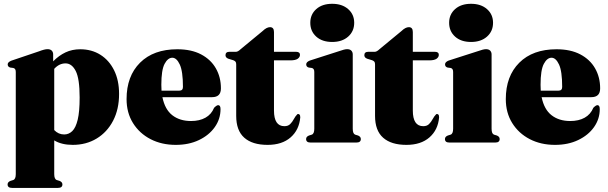

<svg xmlns="http://www.w3.org/2000/svg" viewBox="-20 -732 3122 986"><path d="M253 -452.5V-417Q282.5 -447 316.5 -463Q350.5 -479 392 -479Q450.5 -479 495.5 -450.8Q540.5 -422.5 566 -371Q591.5 -319.5 591.5 -249.5Q591.5 -171 560.8 -112Q530 -53 476.2 -20.5Q422.5 12 353.5 12Q296.5 12 258.5 -11V162Q258.5 188 271.5 192.5L286 197Q300.5 203 300.5 215Q300.5 233 277.5 233H42Q19 233 19 215Q19 203 33.5 197L48 192.5Q61 188 61 162V-362.5Q61 -380.5 48 -383L33 -385Q19.5 -388.5 19.5 -401.5Q19.5 -413 38.5 -420.5L180.5 -468.5Q209 -479.5 224 -479.5Q238.5 -479.5 245.8 -472Q253 -464.5 253 -452.5ZM316.5 -406.5Q284 -406.5 258.5 -378.5V-64Q280 -41.5 309.5 -41.5Q333.5 -41.5 351.2 -58.8Q369 -76 379 -117.2Q389 -158.5 389 -231Q389 -328 369 -367.2Q349 -406.5 316.5 -406.5Z M1114.5 -278Q1114.5 -233 1069 -233H814Q827 -169.5 865.2 -140Q903.5 -110.5 961 -110.5Q1004.5 -110.5 1035 -127.5Q1065.5 -144.5 1079.5 -178.5Q1093 -192 1100.5 -192Q1112.5 -192 1112.5 -171.5Q1112.5 -121 1083 -79.2Q1053.5 -37.5 1001.8 -12.8Q950 12 882.5 12Q810 12 753 -17.5Q696 -47 663 -100Q630 -153 630 -223Q630 -341 699.2 -410Q768.5 -479 890.5 -479Q962.5 -479 1012.5 -452.8Q1062.5 -426.5 1088.5 -381Q1114.5 -335.5 1114.5 -278ZM808.5 -296.5Q808.5 -281 809.5 -266.5H901Q919.5 -266.5 919.5 -285.5Q919.5 -366 903.2 -400.8Q887 -435.5 865 -435.5Q842 -435.5 825.2 -404Q808.5 -372.5 808.5 -296.5Z M1178.5 -422.5 1152.5 -430.5Q1138 -436 1138 -448.5Q1138 -466 1158.5 -466H1192Q1202 -466 1216.5 -480L1328 -572Q1349 -592.5 1366.5 -592.5Q1387 -592.5 1387 -567.5V-466H1500Q1520.5 -466 1520.5 -450.5Q1520.5 -438.5 1508.8 -430.2Q1497 -422 1471 -422H1387V-164.5Q1387 -84 1440.5 -84Q1459.5 -84 1470.2 -94.8Q1481 -105.5 1488.8 -120.2Q1496.5 -135 1507.5 -146Q1513 -148 1517.5 -144.2Q1522 -140.5 1522 -129.5Q1516.5 -65 1472.5 -26.5Q1428.5 12 1354 12Q1276 12 1234.5 -24.8Q1193 -61.5 1193 -137V-401Q1193 -411 1189.5 -415.2Q1186 -419.5 1178.5 -422.5Z M1686 -516.5Q1634.5 -516.5 1604 -544Q1573.5 -571.5 1573.5 -615Q1573.5 -658 1604 -685.2Q1634.5 -712.5 1686 -712.5Q1737 -712.5 1768 -685.2Q1799 -658 1799 -615Q1799 -571.5 1768 -544Q1737 -516.5 1686 -516.5ZM1791.5 -452.5V-71Q1791.5 -45 1804 -40.5L1819 -36Q1833 -30 1833 -18Q1833 0 1810.5 0H1574.5Q1552 0 1552 -18Q1552 -30 1566.5 -36L1581 -40.5Q1594 -45 1594 -71V-362.5Q1594 -380.5 1581 -383L1566 -385Q1552.5 -388.5 1552.5 -401.5Q1552.5 -413.5 1571 -421L1719 -468.5Q1749.5 -479.5 1762.5 -479.5Q1777 -479.5 1784.2 -472Q1791.5 -464.5 1791.5 -452.5Z M1891.5 -422.5 1865.5 -430.5Q1851 -436 1851 -448.5Q1851 -466 1871.5 -466H1905Q1915 -466 1929.5 -480L2041 -572Q2062 -592.5 2079.5 -592.5Q2100 -592.5 2100 -567.5V-466H2213Q2233.5 -466 2233.5 -450.5Q2233.5 -438.5 2221.8 -430.2Q2210 -422 2184 -422H2100V-164.5Q2100 -84 2153.5 -84Q2172.5 -84 2183.2 -94.8Q2194 -105.5 2201.8 -120.2Q2209.5 -135 2220.5 -146Q2226 -148 2230.5 -144.2Q2235 -140.5 2235 -129.5Q2229.5 -65 2185.5 -26.5Q2141.5 12 2067 12Q1989 12 1947.5 -24.8Q1906 -61.5 1906 -137V-401Q1906 -411 1902.5 -415.2Q1899 -419.5 1891.5 -422.5Z M2399 -516.5Q2347.5 -516.5 2317 -544Q2286.5 -571.5 2286.5 -615Q2286.5 -658 2317 -685.2Q2347.5 -712.5 2399 -712.5Q2450 -712.5 2481 -685.2Q2512 -658 2512 -615Q2512 -571.5 2481 -544Q2450 -516.5 2399 -516.5ZM2504.5 -452.5V-71Q2504.5 -45 2517 -40.5L2532 -36Q2546 -30 2546 -18Q2546 0 2523.5 0H2287.5Q2265 0 2265 -18Q2265 -30 2279.5 -36L2294 -40.5Q2307 -45 2307 -71V-362.5Q2307 -380.5 2294 -383L2279 -385Q2265.5 -388.5 2265.5 -401.5Q2265.5 -413.5 2284 -421L2432 -468.5Q2462.5 -479.5 2475.5 -479.5Q2490 -479.5 2497.2 -472Q2504.5 -464.5 2504.5 -452.5Z M3062 -278Q3062 -233 3016.5 -233H2761.5Q2774.5 -169.5 2812.8 -140Q2851 -110.5 2908.5 -110.5Q2952 -110.5 2982.5 -127.5Q3013 -144.5 3027 -178.5Q3040.5 -192 3048 -192Q3060 -192 3060 -171.5Q3060 -121 3030.5 -79.2Q3001 -37.5 2949.2 -12.8Q2897.5 12 2830 12Q2757.5 12 2700.5 -17.5Q2643.5 -47 2610.5 -100Q2577.5 -153 2577.5 -223Q2577.5 -341 2646.8 -410Q2716 -479 2838 -479Q2910 -479 2960 -452.8Q3010 -426.5 3036 -381Q3062 -335.5 3062 -278ZM2756 -296.5Q2756 -281 2757 -266.5H2848.5Q2867 -266.5 2867 -285.5Q2867 -366 2850.8 -400.8Q2834.5 -435.5 2812.5 -435.5Q2789.5 -435.5 2772.8 -404Q2756 -372.5 2756 -296.5Z"/></svg>

Font: Fraunces 72pt Black
Style: Regular
Weight: 900
Version: Version 1.000;[0bf87f6ff]